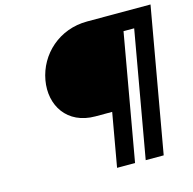

<svg xmlns="http://www.w3.org/2000/svg" viewBox="-117 -944 1070 1062"><g transform="rotate(-15 418.0 -412.5)"><path d="M588 0H691L836.5 -825H473.5C312.5 -825 191.5 -712 166.7 -571C142 -431 221 -306 382 -306H478L424 0H527L654.1 -721H715.1Z"/></g></svg>

Font: Hussar Wysoki
Style: Obl
Weight: 700
Foundry: Cannot Into Space Fonts
Version: Version 0.92